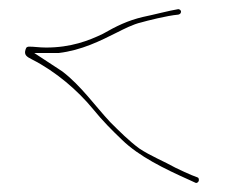

<svg xmlns="http://www.w3.org/2000/svg" viewBox="-20 -432 499 420"><path d="M36 -324C32 -312 38 -308 50 -302C103 -275 150 -234 183 -194C205 -167 224 -148 247 -126C284 -90 339 -63 395 -38L408 -32C411 -31 415 -34 415 -38C415 -40 415 -43 412 -44L399 -49C390 -53 378 -58 364 -65C339 -79 309 -91 285 -107C263 -123 240 -146 221 -165C189 -199 157 -245 116 -276L55 -316H108C159 -322 200 -343 236 -361C250 -368 271 -379 289 -383C299 -386 346 -398 370 -400C374 -401 376 -403 376 -407C376 -409 373 -412 370 -412C351 -409 313 -399 293 -395C259 -387 235 -375 205 -358C174 -343 135 -328 81 -328C65 -328 56 -330 43 -330C38 -329 38 -329 36 -324ZM116 -276C116 -276 115 -276 115 -276C115 -276 116 -276 116 -276ZM412 -44Z"/></svg>

Font: Stray Cat
Style: HlCn
Weight: 100
Version: Version 1.0